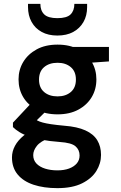

<svg xmlns="http://www.w3.org/2000/svg" viewBox="-20 -742 624 994"><path d="M277 232Q207 232 154 214.5Q101 197 71.5 161.5Q42 126 42 73Q42 42 57.5 13Q73 -16 104.5 -41.5Q136 -67 185 -86L237 -28Q190 -11 171 13Q152 37 152 61Q152 87 168.5 104.5Q185 122 213.5 131Q242 140 277 140Q312 140 337.5 130.5Q363 121 377.5 104Q392 87 392 63Q392 34 371 15.5Q350 -3 289 -7Q236 -11 196.5 -18.5Q157 -26 128.5 -36Q100 -46 80 -58.5Q60 -71 47 -84V-107L151 -218L240 -188L123 -73L154 -130Q164 -123 174.5 -117.5Q185 -112 201.5 -107.5Q218 -103 244.5 -99Q271 -95 314 -91Q380 -86 422 -67Q464 -48 483.5 -16Q503 16 503 60Q503 104 479 143Q455 182 405 207Q355 232 277 232ZM278 -150Q215 -150 169.5 -174.5Q124 -199 100 -239.5Q76 -280 76 -331Q76 -381 100.5 -421.5Q125 -462 170 -486.5Q215 -511 278 -511Q341 -511 386 -486.5Q431 -462 455 -421.5Q479 -381 479 -331Q479 -280 455 -239.5Q431 -199 386 -174.5Q341 -150 278 -150ZM278 -243Q320 -243 346.5 -265.5Q373 -288 373 -330Q373 -372 346.5 -394.5Q320 -417 278 -417Q235 -417 208.5 -394.5Q182 -372 182 -330Q182 -288 208.5 -265.5Q235 -243 278 -243ZM359 -411 336 -499H544V-424ZM277 -558Q230 -558 196 -576.5Q162 -595 143.5 -628.5Q125 -662 125 -706V-722H189Q189 -687 209 -667.5Q229 -648 277 -648Q326 -648 345.5 -667.5Q365 -687 365 -722H431V-705Q431 -661 412 -628Q393 -595 359 -576.5Q325 -558 277 -558Z"/></svg>

Font: DM Sans 20pt SemiBold
Style: Regular
Weight: 600
Version: Version 4.004;gftools[0.9.30]